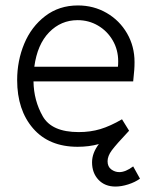

<svg xmlns="http://www.w3.org/2000/svg" viewBox="-20 -528 555 705"><path d="M494 128Q476 141 451 149Q426 157 404 157Q365 157 341.5 132Q318 107 318 68Q318 34 343 1Q307 11 265 11Q160 11 101.5 -56.5Q43 -124 43 -234Q43 -305 69 -367.5Q95 -430 146 -469Q197 -508 266 -508Q324 -508 371.5 -480.5Q419 -453 446.5 -405.5Q474 -358 474 -300Q474 -284 473 -271.5Q472 -259 471 -250L469 -229H103Q104 -159 137 -101Q170 -43 269 -43Q312 -43 348.5 -54Q385 -65 428 -90L454 -48Q406 3 390.5 24Q375 45 375 64Q375 84 388.5 94Q402 104 418 104Q441 104 469 83ZM106 -283H413Q414 -290 414 -303Q414 -345 394 -379.5Q374 -414 340 -434Q306 -454 265 -454Q204 -454 160.5 -409.5Q117 -365 106 -283Z"/></svg>

Font: Bellota Text
Style: Regular
Weight: 400
Designer: Kemie Guaida
Foundry: Kemie Guaida
Version: Version 4.001